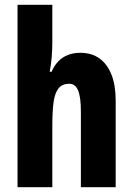

<svg xmlns="http://www.w3.org/2000/svg" viewBox="-20 -780 554 800"><path d="M198 -605Q198 -574 195.5 -542.5Q193 -511 187 -481H195Q206 -507 223 -524.5Q240 -542 263 -551Q286 -560 314 -560Q362 -560 394.5 -536.5Q427 -513 444.5 -469Q462 -425 462 -361V0H317V-316Q317 -375 305.5 -403Q294 -431 268 -431Q240 -431 224.5 -412.5Q209 -394 203.5 -356Q198 -318 198 -258V0H53V-760H198Z"/></svg>

Font: Noto Sans Khmer ExtraCondensed ExtraBold
Style: Regular
Weight: 800
Width: 2
Designer: Danh Hong and the Monotype Design Team
Foundry: Monotype Imaging Inc.
Version: Version 2.004